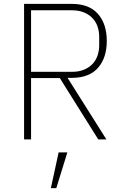

<svg xmlns="http://www.w3.org/2000/svg" viewBox="-20 -718 640 989"><path d="M140 0H104V-698H350Q439 -698 484.5 -646.5Q530 -595 530 -507Q530 -421 486 -370Q442 -319 357 -317H328L528 0H486L288 -316H140ZM350 -348Q386 -348 412.5 -359Q439 -370 456.5 -388.5Q474 -407 482.5 -432Q491 -457 491 -485V-529Q491 -556 482.5 -581Q474 -606 456.5 -624.5Q439 -643 412.5 -654Q386 -665 350 -665H140V-348ZM282 67H327L270 251H242Z"/></svg>

Font: IBM Plex Mono ExtLt
Style: Regular
Weight: 200
Monospace: yes
Designer: Mike Abbink, Paul van der Laan, Pieter van Rosmalen
Foundry: Bold Monday
Version: Version 2.3